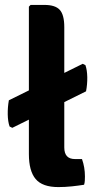

<svg xmlns="http://www.w3.org/2000/svg" viewBox="-20 -756 401 781"><path d="M30 -236 19 -241.5Q12 -261.5 11.5 -290.5Q11 -319.5 16 -348L316.5 -496.5L327.5 -491Q334.5 -471 335 -442Q335.5 -413 330 -384.5ZM313.5 -109Q325.5 -75.5 325.5 -38Q325.5 -30 325 -21Q324.5 -12 322 -4.5Q300.5 -1 272.8 2Q245 5 217.5 5Q152.5 5 125 -27.8Q97.5 -60.5 97.5 -129V-729L104.5 -736H160.5Q205 -736 223.2 -715.8Q241.5 -695.5 241.5 -645.5V-156Q241.5 -109 285 -109Z"/></svg>

Font: Signika Negative Light
Style: Bold
Weight: 700
Version: Version 2.001